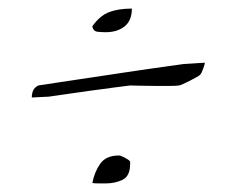

<svg xmlns="http://www.w3.org/2000/svg" viewBox="-20 -532 548 447"><path d="M257 -170Q261 -170 270.5 -165Q280 -160 283 -156V-151Q283 -122 265.5 -113.5Q248 -105 226 -105Q222 -105 210 -105Q198 -105 195 -106Q200 -132 213.5 -151Q227 -170 257 -170ZM69 -333Q82 -335 108.5 -339Q135 -343 168.5 -348Q202 -353 238.5 -358.5Q275 -364 308.5 -369Q342 -374 368.5 -377.5Q395 -381 408 -383Q410 -383 417 -383.5Q424 -384 432.5 -384.5Q441 -385 448 -385.5Q455 -386 457 -386Q457 -383 453 -372Q449 -361 446 -358Q444 -356 437 -352Q430 -348 422 -344Q414 -340 406.5 -336.5Q399 -333 396 -333Q392 -332 375.5 -332Q359 -332 339.5 -332Q320 -332 303.5 -332.5Q287 -333 283 -333Q275 -332 247.5 -328.5Q220 -325 188 -320.5Q156 -316 128.5 -312Q101 -308 94 -307Q89 -307 73.5 -306Q58 -305 54 -305Q54 -314 57 -321Q60 -328 69 -333ZM195 -471Q213 -496 234.5 -504Q256 -512 287 -512Q287 -484 270 -470.5Q253 -457 226 -457Q218 -457 207.5 -458Q197 -459 195 -471Z"/></svg>

Font: Miltonian
Style: Regular
Weight: 400
Designer: Pablo Impallari
Foundry: Pablo Impallari
Version: Version 1.008